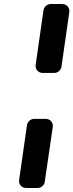

<svg xmlns="http://www.w3.org/2000/svg" viewBox="-20 -823 364 953"><path d="M285 -491 324 -763C327 -785 311 -803 289 -803H231C214 -803 199 -789 196 -773L157 -501C154 -479 170 -461 192 -461H250C267 -461 282 -475 285 -491ZM202 80 242 -193C245 -215 229 -233 207 -233H149C132 -233 117 -219 114 -203L75 70C72 92 87 110 110 110H168C184 110 200 96 202 80Z"/></svg>

Font: Trueno
Style: RoundBdIt
Weight: 700
Designer: Julieta Ulanovsky, Jasper
Foundry: Julieta Ulanovsky, Cannot Into Space Fonts
Version: Version 3.001